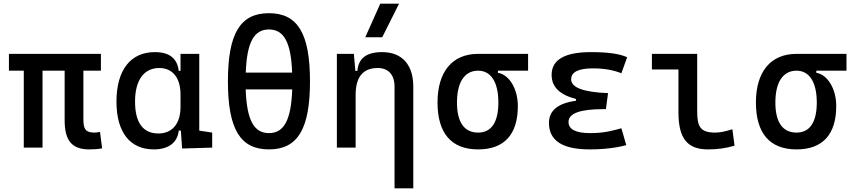

<svg xmlns="http://www.w3.org/2000/svg" viewBox="-20 -815 4728 1060"><path d="M472.7 9.8C503.4 9.8 519.5 8.3 543.9 3.9L532.2 -86.9C519.5 -84.5 510.7 -83 502 -83C450.2 -83 440.4 -105 440.4 -156.2V-424.8H537.1V-517.6H29.3V-424.8H111.3V0H214.8V-424.8H336.9V-151.4C336.9 -38.6 377 9.8 472.7 9.8Z M829.1 9.8C907.2 9.8 959.5 -24.9 966.8 -93.8H978.5L985.4 4.9L1151.4 0V-83L1080.1 -93.8V-517.6H976.6V-423.8H966.8C958.5 -493.2 915 -527.3 835 -527.3C700.2 -527.3 623 -427.7 623 -253.9C623 -84 698.2 9.8 829.1 9.8ZM976.6 -224.6C976.6 -132.3 931.2 -78.1 854.5 -78.1C769.5 -78.1 725.6 -137.7 725.6 -253.9C725.6 -372.1 773.9 -439.5 859.4 -439.5C933.1 -439.5 976.6 -385.3 976.6 -293Z M1464.8 9.8C1623.5 9.8 1691.4 -102.5 1691.4 -366.2C1691.4 -629.9 1623.5 -742.2 1464.8 -742.2C1306.2 -742.2 1238.3 -629.9 1238.3 -366.2C1238.3 -102.5 1306.2 9.8 1464.8 9.8ZM1464.8 -80.1C1381.3 -80.1 1342.3 -152.8 1336.4 -321.3H1593.3C1587.4 -152.8 1548.3 -80.1 1464.8 -80.1ZM1336.9 -414.1C1342.8 -580.6 1381.8 -652.3 1464.8 -652.3C1547.9 -652.3 1586.9 -580.6 1592.8 -414.1Z M2158.2 224.6H2261.7V-336.9C2261.7 -458 2199.2 -527.3 2089.8 -527.3C2002.9 -527.3 1959 -493.2 1953.1 -423.8H1941.9L1933.6 -517.6H1839.8V0H1943.4V-291C1943.4 -390.6 1984.4 -439.5 2065.4 -439.5C2124 -439.5 2158.2 -402.3 2158.2 -336.9ZM1996.6 -609.4H2090.3L2183.1 -794.9H2079.6Z M2619.6 9.8C2763.7 9.8 2838.9 -72.3 2838.9 -229.5C2838.9 -323.7 2792 -402.8 2729 -413.1V-424.8H2895.5V-517.6H2619.6C2477.5 -517.6 2395.5 -419.9 2395.5 -249C2395.5 -79.1 2472.2 9.8 2619.6 9.8ZM2619.6 -83C2543 -83 2502.9 -140.1 2502.9 -249C2502.9 -361.3 2544.9 -424.8 2619.6 -424.8C2690.9 -424.8 2731.4 -361.3 2731.4 -249C2731.4 -140.1 2692.9 -83 2619.6 -83Z M3235.4 9.8C3316.9 9.8 3385.3 0.5 3437.5 -13.7L3410.6 -106.9C3368.7 -95.7 3319.8 -80.1 3239.3 -80.1C3158.7 -80.1 3118.7 -100.6 3118.7 -141.6C3118.7 -189 3182.1 -212.4 3309.6 -212.4H3325.2L3336.9 -300.8C3200.7 -306.2 3133.3 -331.5 3133.3 -377C3133.3 -417.5 3173.3 -437.5 3253.9 -437.5C3313.5 -437.5 3365.2 -428.7 3410.6 -410.6L3442.4 -499C3401.4 -518.1 3335.4 -527.3 3243.2 -527.3C3097.7 -527.3 3025.4 -485.4 3025.4 -401.4C3025.4 -335.4 3069.8 -291.5 3160.2 -268.6V-258.8C3060.1 -245.1 3010.7 -204.6 3010.7 -136.7C3010.7 -38.6 3085 9.8 3235.4 9.8Z M3888.7 9.8C3941.4 9.8 3984.9 3.9 4035.2 -10.7L4023.4 -101.6C3983.9 -88.9 3954.6 -83 3927.7 -83C3844.7 -83 3829.1 -118.2 3829.1 -200.2V-517.6H3579.1V-431.6H3725.6V-195.3C3725.6 -51.8 3773.4 9.8 3888.7 9.8Z M4377.4 9.8C4521.5 9.8 4596.7 -72.3 4596.7 -229.5C4596.7 -323.7 4549.8 -402.8 4486.8 -413.1V-424.8H4653.3V-517.6H4377.4C4235.4 -517.6 4153.3 -419.9 4153.3 -249C4153.3 -79.1 4230 9.8 4377.4 9.8ZM4377.4 -83C4300.8 -83 4260.7 -140.1 4260.7 -249C4260.7 -361.3 4302.7 -424.8 4377.4 -424.8C4448.7 -424.8 4489.3 -361.3 4489.3 -249C4489.3 -140.1 4450.7 -83 4377.4 -83Z"/></svg>

Font: Cascadia Mono NF
Style: Regular
Weight: 400
Monospace: yes
Designer: Aaron Bell
Foundry: Saja Typeworks
Version: Version 2404.023